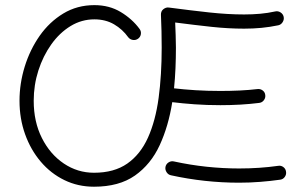

<svg xmlns="http://www.w3.org/2000/svg" viewBox="-20 -705 1181 745"><path d="M344.7 -34.7Q422.9 -34.7 473.9 -70.3Q524.9 -106 554.2 -171.1Q583.5 -236.3 595.5 -325.2Q607.4 -414.1 607.4 -520Q607.4 -584.5 604.5 -647.5Q604 -661.6 614 -669.4Q624 -677.2 634.8 -675.8Q719.7 -664.6 792.2 -656.7Q864.7 -648.9 927.2 -648.9Q959.5 -648.9 989.5 -651.6Q1019.5 -654.3 1047.9 -660.6Q1058.6 -663.1 1068.4 -657Q1078.1 -650.9 1080.6 -640.1Q1083 -629.4 1076.9 -619.4Q1070.8 -609.4 1060.1 -606.9Q1027.3 -600.1 994.6 -596.9Q961.9 -593.8 927.2 -593.8Q866.7 -593.8 801 -600.8Q735.4 -607.9 659.7 -617.7Q660.6 -593.8 661.6 -569.1Q662.6 -544.4 662.6 -520Q662.6 -480 660.9 -440.2Q659.2 -400.4 655.3 -362.3Q692.4 -357.9 738.3 -355Q784.2 -352.1 835.4 -352.1Q873 -352.1 909.7 -353.8Q946.3 -355.5 979 -359.4Q990.2 -360.8 999.3 -354Q1008.3 -347.2 1009.3 -335.9Q1010.7 -325.2 1003.9 -316.2Q997.1 -307.1 985.8 -305.7Q916.5 -296.9 835.4 -296.9Q782.2 -296.9 734.9 -300.3Q687.5 -303.7 648.4 -308.6Q633.8 -215.8 599.6 -141.6Q565.4 -67.4 503.7 -23.9Q441.9 19.5 344.7 19.5Q282.7 19.5 230 -6.1Q177.2 -31.7 138.2 -77.6Q99.1 -123.5 77.4 -184.1Q55.7 -244.6 55.7 -314Q55.7 -380.9 75.9 -446.5Q96.2 -512.2 134 -566.2Q171.9 -620.1 225.6 -652.6Q279.3 -685.1 346.2 -685.1Q404.3 -685.1 448.7 -658.2Q493.2 -631.3 521.5 -592.8Q528.3 -583.5 526.6 -572.5Q524.9 -561.5 515.6 -554.7Q506.3 -548.3 495.4 -550Q484.4 -551.8 477.5 -560.5Q455.6 -591.3 422.6 -610.6Q389.6 -629.9 346.2 -629.9Q296.4 -629.9 253.7 -603.8Q210.9 -577.6 179 -532.7Q147 -487.8 128.9 -431.4Q110.8 -375 110.8 -314Q110.8 -232.4 142.6 -169.4Q174.3 -106.4 227.5 -70.6Q280.8 -34.7 344.7 -34.7ZM622.1 -57.6Q624.5 -68.8 634.3 -75Q644 -81.1 654.8 -78.6Q717.3 -64.9 781.2 -58.1Q845.2 -51.3 907.7 -51.3Q987.3 -51.3 1059.1 -61.5Q1070.3 -63.5 1079.3 -56.9Q1088.4 -50.3 1089.8 -39.1Q1091.8 -28.3 1085.2 -18.8Q1078.6 -9.3 1067.4 -7.8Q1029.3 -2.4 989.3 0.7Q949.2 3.9 907.7 3.9Q774.4 3.9 643.1 -24.9Q632.3 -27.3 626.2 -37.1Q620.1 -46.9 622.1 -57.6Z"/></svg>

Font: Mikhak Light
Style: Regular
Weight: 300
Designer: Amin Abedi
Version: Version 3.3